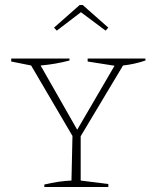

<svg xmlns="http://www.w3.org/2000/svg" viewBox="-20 -751 628 771"><path d="M158 0V-10Q187 -17 214.5 -21Q242 -25 267 -26L271 -205L105 -488L25 -504V-516H259V-508Q202 -493 143 -488L290 -230L440 -487L332 -504V-516H564V-508Q520 -493 474 -488L304 -204V-26L415 -12V0ZM312 -731 415 -640 404 -628 305 -702 208 -628 197 -640 300 -731Z"/></svg>

Font: Piazzolla SC Thin
Style: Regular
Weight: 100
Designer: Juan Pablo del Peral
Foundry: Huerta Tipografica
Version: Version 1.330